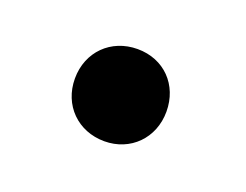

<svg xmlns="http://www.w3.org/2000/svg" viewBox="-42 -208 356 278"><g transform="rotate(20 136.5 -69.0)"><path d="M133 2C173 2 203 -28 203 -69C203 -110 174 -140 133 -140C92 -140 62 -110 62 -69C62 -28 92 2 133 2Z"/></g></svg>

Font: Barlow SemiBold Numbers
Style: Regular
Weight: 600
Designer: Jeremy Tribby
Foundry: Tribby Type
Version: Version 1.408